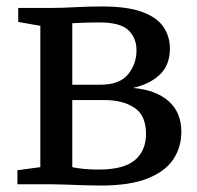

<svg xmlns="http://www.w3.org/2000/svg" viewBox="-20 -571 610 595"><path d="M291.5 4Q268 4 238.5 3Q209 2 182 1Q155 0 138.5 0H34V-43.5L105 -53V-491L36.5 -503V-546.5H146.5Q172 -546.5 215.2 -548.8Q258.5 -551 296 -551Q374 -551 420 -534.2Q466 -517.5 486.2 -488Q506.5 -458.5 506.5 -420.5Q506.5 -369 475 -339.5Q443.5 -310 392 -298.5Q462.5 -292.5 502.2 -257.8Q542 -223 542 -162.5Q542 -115 517.2 -77.5Q492.5 -40 437.5 -18Q382.5 4 291.5 4ZM204 -308.5H291Q351 -308.5 377 -340.8Q403 -373 403 -415Q403 -453 378.2 -477.2Q353.5 -501.5 287 -501.5Q265.5 -501.5 244.2 -500.8Q223 -500 204 -499ZM284.5 -45.5Q364 -45.5 398.2 -75Q432.5 -104.5 432.5 -156Q432.5 -213.5 396.5 -237.2Q360.5 -261 303.5 -261H204V-53Q216 -50 238.2 -47.8Q260.5 -45.5 284.5 -45.5Z"/></svg>

Font: Merriweather Text
Style: Regular
Weight: 400
Designer: Eben Sorkin
Foundry: Eben Sorkin
Version: Version 2.100; ttfautohint (v1.7.19-72a1) -l 8 -r 50 -G 200 